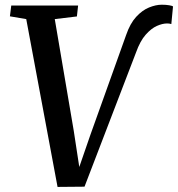

<svg xmlns="http://www.w3.org/2000/svg" viewBox="-20 -766 736 794"><path d="M218 7 88.5 -687 21 -698.5 26.5 -743H303L298 -698L206.5 -687L285 -225L315.5 -25.5L291.5 -28L354 -209L501.5 -621Q518 -669 543 -696.2Q568 -723.5 596.2 -735Q624.5 -746.5 649 -746.5Q667 -746.5 679.8 -744.2Q692.5 -742 695.5 -739.5L688.5 -666.5Q684 -668 679.8 -668.5Q675.5 -669 670.5 -669Q652 -669 628.8 -658.8Q605.5 -648.5 582.5 -622.5Q559.5 -596.5 542.5 -549L329.5 6Z"/></svg>

Font: Merriweather 20pt Medium
Style: Italic
Weight: 500
Italic angle: -7.8°
Version: Version 2.101